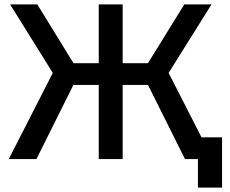

<svg xmlns="http://www.w3.org/2000/svg" viewBox="-20 -725 1047 875"><path d="M823 0 627 -393 820 -705H944L728 -360L732 -425L949 0ZM20 0 237 -425 241 -360 26 -705H150L342 -393L146 0ZM430 0V-705H539V0ZM252 -338V-437H717V-338ZM882 130V0H841V-99H992V130Z"/></svg>

Font: TikTok Sans 24pt Medium
Style: Regular
Weight: 500
Version: Version 4.000